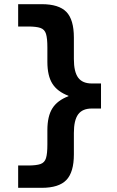

<svg xmlns="http://www.w3.org/2000/svg" viewBox="-20 -790 559 920"><path d="M180 110H67V3H114Q154 3 174 -4Q194 -11 200.5 -32.5Q207 -54 207 -97V-166Q207 -233 231 -271Q255 -309 308 -329V-331Q255 -351 231 -389Q207 -427 207 -494V-563Q207 -606 200.5 -627.5Q194 -649 174 -656Q154 -663 114 -663H67V-770H180Q262 -770 298 -733Q334 -696 334 -610V-507Q334 -446 354.5 -418Q375 -390 420 -390H464V-270H420Q375 -270 354.5 -242Q334 -214 334 -153V-50Q334 35 298 72.5Q262 110 180 110Z"/></svg>

Font: M PLUS 2
Style: Bold
Weight: 700
Designer: Coji Morishita
Foundry: UNDERFOREST DESIGN
Version: Version 1.001